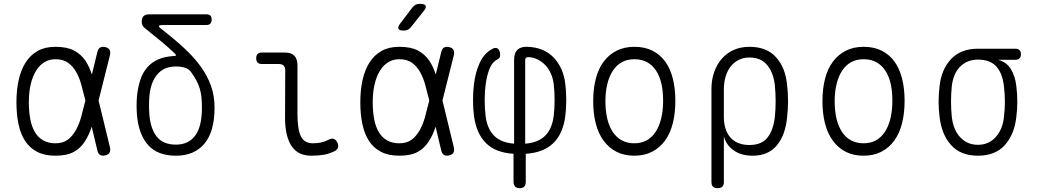

<svg xmlns="http://www.w3.org/2000/svg" viewBox="-20 -805 5440 1005"><path d="M556 -32Q559 -15 553 -5Q547 5 530.5 8.5Q514 12 504 6Q494 0 490 -16L460 -142Q446 -98 425 -66Q403 -30 366.5 -10Q330 10 270 10Q214 10 175 -10Q136 -30 112 -66.5Q88 -103 77 -154.5Q66 -206 66 -270Q66 -334 78 -387Q90 -440 114.5 -478.5Q139 -517 177.5 -538.5Q216 -560 270 -560Q330 -560 366.5 -541Q403 -522 426 -489Q447 -458 461 -415L490 -534Q494 -550 504 -556Q514 -562 530.5 -558.5Q547 -555 553 -545Q559 -535 556 -518L496 -279ZM427 -279 426 -283Q416 -324 405.5 -362Q395 -400 378 -429.5Q361 -459 335.5 -477Q310 -495 270 -495Q237 -495 211.5 -479Q186 -463 168 -433.5Q150 -404 140.5 -362.5Q131 -321 131 -270Q131 -219 139 -179Q147 -139 164 -111.5Q181 -84 207.5 -69.5Q234 -55 270 -55Q310 -55 335 -74Q360 -93 377.5 -124.5Q395 -156 405.5 -195.5Q416 -235 426 -275Z M824 -654Q891 -602 943 -554Q995 -506 1030.5 -457Q1066 -408 1084.5 -355.5Q1103 -303 1103 -242Q1103 -116 1050 -53Q997 10 901 10Q805 10 755.5 -45.5Q706 -101 697 -202Q695 -227 695 -252Q695 -277 697 -302Q702 -349 714.5 -387Q727 -425 750.5 -452Q774 -479 808 -494Q842 -509 891 -512Q900 -512 901 -515Q902 -518 896 -524Q865 -554 826 -586.5Q787 -619 738 -658Q730 -664 726 -672Q722 -680 722 -690Q722 -711 731.5 -720.5Q741 -730 762 -730H1061Q1075 -730 1081.5 -723Q1088 -716 1088 -703Q1088 -689 1081 -681.5Q1074 -674 1060 -674H831Q814 -674 812 -669Q810 -664 824 -654ZM980 -428Q968 -445 947 -451Q926 -457 900 -457Q838 -457 803 -415Q768 -373 762 -302Q760 -277 760 -252Q760 -227 762 -202Q769 -128 802 -88Q835 -48 901 -48Q967 -48 1002 -95.5Q1037 -143 1037 -242Q1037 -271 1034.5 -295.5Q1032 -320 1025.5 -341.5Q1019 -363 1008 -384Q997 -405 980 -428Z M1537 -209Q1537 -128 1555 -91.5Q1573 -55 1618 -55Q1640 -55 1659.5 -59Q1679 -63 1701 -74Q1716 -82 1727 -78Q1738 -74 1745 -60Q1753 -45 1749.5 -33.5Q1746 -22 1732 -14Q1703 0 1675 5Q1647 10 1610 10Q1577 10 1552 -1Q1527 -12 1509 -36.5Q1491 -61 1481.5 -99Q1472 -137 1472 -191L1473 -437Q1473 -453 1464.5 -461.5Q1456 -470 1439 -470H1350Q1336 -470 1328.5 -477.5Q1321 -485 1321 -500Q1321 -515 1328.5 -522.5Q1336 -530 1351 -530H1470Q1504 -530 1520.5 -513.5Q1537 -497 1537 -463Z M2131 -663Q2123 -653 2114 -649Q2105 -645 2093 -645Q2070 -645 2065.5 -654Q2061 -663 2075 -682L2138 -765Q2145 -775 2155 -780Q2165 -785 2178 -785Q2203 -785 2208 -775Q2213 -765 2197 -746ZM2356 -32Q2359 -15 2353 -5Q2347 5 2330.5 8.5Q2314 12 2304 6Q2294 0 2290 -16L2260 -142Q2246 -98 2225 -66Q2203 -30 2166.5 -10Q2130 10 2070 10Q2014 10 1975 -10Q1936 -30 1912 -66.5Q1888 -103 1877 -154.5Q1866 -206 1866 -270Q1866 -334 1878 -387Q1890 -440 1914.5 -478.5Q1939 -517 1977.5 -538.5Q2016 -560 2070 -560Q2130 -560 2166.5 -541Q2203 -522 2226 -489Q2247 -458 2261 -415L2290 -534Q2294 -550 2304 -556Q2314 -562 2330.5 -558.5Q2347 -555 2353 -545Q2359 -535 2356 -518L2296 -279ZM2227 -279 2226 -283Q2216 -324 2205.5 -362Q2195 -400 2178 -429.5Q2161 -459 2135.5 -477Q2110 -495 2070 -495Q2037 -495 2011.5 -479Q1986 -463 1968 -433.5Q1950 -404 1940.5 -362.5Q1931 -321 1931 -270Q1931 -219 1939 -179Q1947 -139 1964 -111.5Q1981 -84 2007.5 -69.5Q2034 -55 2070 -55Q2110 -55 2135 -74Q2160 -93 2177.5 -124.5Q2195 -156 2205.5 -195.5Q2216 -235 2226 -275Z M2700 180Q2683 180 2675.5 170.5Q2668 161 2668 146V0Q2574 -6 2524 -55.5Q2474 -105 2461 -197Q2456 -237 2456 -281.5Q2456 -326 2461 -366Q2469 -428 2491 -476Q2513 -524 2552 -546Q2562 -553 2570.5 -554Q2579 -555 2585 -551Q2591 -547 2594.5 -538Q2598 -529 2598 -516Q2598 -510 2595.5 -504.5Q2593 -499 2585 -495Q2558 -482 2543.5 -447.5Q2529 -413 2523 -368Q2517 -327 2517 -281.5Q2517 -236 2522 -196Q2531 -129 2567.5 -93.5Q2604 -58 2671 -53V-493Q2671 -527 2688 -544Q2705 -561 2739 -560Q2783 -559 2818 -544.5Q2853 -530 2878 -504Q2903 -478 2918.5 -443Q2934 -408 2939 -366Q2944 -326 2944 -281.5Q2944 -237 2939 -197Q2927 -105 2876 -55.5Q2825 -6 2732 0V146Q2732 163 2724.5 171.5Q2717 180 2700 180ZM2729 -490V-53Q2796 -58 2832.5 -93.5Q2869 -129 2878 -196Q2883 -236 2883 -281.5Q2883 -327 2878 -368Q2874 -397 2862.5 -422Q2851 -447 2833.5 -465Q2816 -483 2793.5 -494Q2771 -505 2746 -506Q2737 -506 2733 -502.5Q2729 -499 2729 -490Z M3300 10Q3247 10 3207 -10.5Q3167 -31 3139.5 -68.5Q3112 -106 3098.5 -158.5Q3085 -211 3085 -275Q3085 -340 3098.5 -392.5Q3112 -445 3139.5 -482Q3167 -519 3207.5 -539.5Q3248 -560 3301 -560Q3355 -560 3395.5 -539.5Q3436 -519 3462.5 -482Q3489 -445 3502 -393Q3515 -341 3515 -277Q3515 -212 3501.5 -159Q3488 -106 3460.5 -68.5Q3433 -31 3393 -10.5Q3353 10 3300 10ZM3300 -55Q3337 -55 3365 -70.5Q3393 -86 3412 -115Q3431 -144 3441 -185.5Q3451 -227 3451 -277Q3451 -327 3442 -367Q3433 -407 3414 -435.5Q3395 -464 3367 -479.5Q3339 -495 3301 -495Q3263 -495 3235 -479.5Q3207 -464 3188 -435Q3169 -406 3159 -365.5Q3149 -325 3149 -275Q3149 -225 3158.5 -184.5Q3168 -144 3187 -115Q3206 -86 3234.5 -70.5Q3263 -55 3300 -55Z M3736 180Q3720 180 3712 172Q3704 164 3704 148V-339Q3704 -388 3718.5 -428.5Q3733 -469 3759 -498.5Q3785 -528 3821.5 -544Q3858 -560 3903 -560Q3993 -560 4042.5 -505Q4092 -450 4100 -359Q4105 -318 4105 -275.5Q4105 -233 4100 -192Q4092 -100 4047 -45Q4002 10 3920 10Q3861 10 3821.5 -17Q3782 -44 3769 -91V148Q3769 164 3761 172Q3753 180 3736 180ZM3903 -46Q3966 -46 3997 -84.5Q4028 -123 4036 -194Q4040 -234 4040 -275.5Q4040 -317 4036 -357Q4029 -424 3996 -464Q3963 -504 3903 -504Q3872 -504 3847 -491.5Q3822 -479 3805 -457.5Q3788 -436 3778.5 -405Q3769 -374 3769 -337V-194Q3769 -123 3804 -84.5Q3839 -46 3903 -46Z M4500 10Q4447 10 4407 -10.5Q4367 -31 4339.5 -68.5Q4312 -106 4298.5 -158.5Q4285 -211 4285 -275Q4285 -340 4298.5 -392.5Q4312 -445 4339.5 -482Q4367 -519 4407.5 -539.5Q4448 -560 4501 -560Q4555 -560 4595.5 -539.5Q4636 -519 4662.5 -482Q4689 -445 4702 -393Q4715 -341 4715 -277Q4715 -212 4701.5 -159Q4688 -106 4660.5 -68.5Q4633 -31 4593 -10.5Q4553 10 4500 10ZM4500 -55Q4537 -55 4565 -70.5Q4593 -86 4612 -115Q4631 -144 4641 -185.5Q4651 -227 4651 -277Q4651 -327 4642 -367Q4633 -407 4614 -435.5Q4595 -464 4567 -479.5Q4539 -495 4501 -495Q4463 -495 4435 -479.5Q4407 -464 4388 -435Q4369 -406 4359 -365.5Q4349 -325 4349 -275Q4349 -225 4358.5 -184.5Q4368 -144 4387 -115Q4406 -86 4434.5 -70.5Q4463 -55 4500 -55Z M5295 -492H5204Q5248 -481 5271 -444Q5294 -407 5300 -353Q5305 -313 5305 -273Q5305 -233 5300 -194Q5290 -102 5240 -46Q5190 10 5099 10Q5008 10 4958 -46Q4908 -102 4898 -194Q4893 -233 4893 -273Q4893 -313 4898 -353Q4907 -441 4958 -495.5Q5009 -550 5099 -550H5295Q5309 -550 5316.5 -542.5Q5324 -535 5324 -521Q5324 -507 5316.5 -499.5Q5309 -492 5295 -492ZM5099 -47Q5127 -47 5150 -57Q5173 -67 5191 -86.5Q5209 -106 5220.5 -133Q5232 -160 5235 -194Q5240 -233 5240 -273Q5240 -313 5235 -353Q5228 -420 5195.5 -456.5Q5163 -493 5099 -493Q5044 -493 5007 -457.5Q4970 -422 4962 -353Q4958 -313 4958 -273Q4958 -233 4962 -194Q4970 -124 5007 -85.5Q5044 -47 5099 -47Z"/></svg>

Font: Maple Mono NL ExtraLight
Style: Regular
Weight: 275
Monospace: yes
Designer: subframe7536
Version: Version 7.000